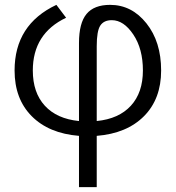

<svg xmlns="http://www.w3.org/2000/svg" viewBox="-20 -550 723 790"><path d="M252 -477Q115 -412 115 -260Q115 -169 164.5 -115Q214 -61 305 -52V-373Q305 -455 336 -492.5Q367 -530 433 -530Q522 -530 582.5 -454Q643 -378 643 -260Q643 -143 572.5 -72Q502 -1 378 9V220H305V9Q181 -1 110.5 -72Q40 -143 40 -260Q40 -449 212 -530ZM378 -52Q469 -61 518.5 -115Q568 -169 568 -260Q568 -349 528.5 -408Q489 -467 440 -467Q407 -467 392.5 -444.5Q378 -422 378 -360Z"/></svg>

Font: M PLUS 1p
Style: Regular
Weight: 400
Version: Version 1.062